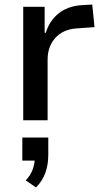

<svg xmlns="http://www.w3.org/2000/svg" viewBox="-20 -528 461 843"><path d="M82 0V-498H176V-384H181Q197 -436 236 -468Q275 -500 334 -505L385 -508L395 -409L313 -403Q255 -398 222 -360.5Q189 -323 189 -266V0ZM138 295 93 264Q114 242 123.5 216Q133 190 133 163L152 177H78V76H192V152Q192 194 179.5 230Q167 266 138 295Z"/></svg>

Font: Nunito Sans 7pt SemiCondensed SemiBold
Style: Regular
Weight: 600
Width: 4
Designer: Vernon Adams
Foundry: Vernon Adams
Version: Version 3.101;gftools[0.9.27]